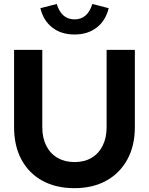

<svg xmlns="http://www.w3.org/2000/svg" viewBox="-20 -956 765 986"><path d="M362 10.3Q267.3 10.3 197.6 -27.9Q128 -66.1 90.1 -136.6Q52.3 -207 52.3 -302.4V-700H197.2V-302.4Q197.2 -248.3 217.5 -207.8Q237.8 -167.4 275.4 -145.5Q313 -123.7 362.7 -123.7Q413.4 -123.7 450.2 -145.5Q487 -167.4 507.2 -207.8Q527.5 -248.3 527.5 -302.4V-700H672.5V-302.4Q672.5 -207.7 634.1 -137.3Q595.8 -66.9 526.2 -28.3Q456.7 10.3 362 10.3ZM362.7 -778.8Q294.9 -778.8 249 -814.2Q203.1 -849.6 187.3 -914L271.5 -935.6Q295.3 -856.5 362.7 -856.5Q396.4 -856.5 419.4 -876.3Q442.3 -896.2 454 -935.6L538.2 -914Q522.3 -849.6 476.3 -814.2Q430.3 -778.8 362.7 -778.8Z"/></svg>

Font: Red Hat Display VF
Style: Regular
Weight: 300
Designer: Pentagram, MCKL
Foundry: Pentagram, MCKL
Version: Version 1.023